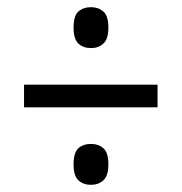

<svg xmlns="http://www.w3.org/2000/svg" viewBox="-20 -625 506 535"><path d="M234 -491Q212 -491 198.5 -503.5Q185 -516 185 -548Q185 -581 198.5 -593Q212 -605 234 -605Q254 -605 268 -593Q282 -581 282 -548Q282 -516 268 -503.5Q254 -491 234 -491ZM47 -326V-389H419V-326ZM234 -110Q212 -110 198.5 -122.5Q185 -135 185 -167Q185 -200 198.5 -212Q212 -224 234 -224Q254 -224 268 -212Q282 -200 282 -167Q282 -135 268 -122.5Q254 -110 234 -110Z"/></svg>

Font: Noto Serif Khmer Condensed SemiBold
Style: Regular
Weight: 600
Width: 3
Designer: Danh Hong and the Monotype Design Team
Foundry: Monotype Imaging Inc.
Version: Version 2.004; ttfautohint (v1.8.4.7-5d5b)